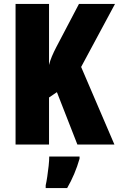

<svg xmlns="http://www.w3.org/2000/svg" viewBox="-20 -734 604 975"><path d="M561 0H373L269 -266L229 -239V0H59V-714H229V-404Q234 -425 243.5 -447.5Q253 -470 266 -495L381 -714H564L392 -394ZM384 72Q361 152 321 221H212V207Q216 190 220 163Q224 136 227 108.5Q230 81 230 61H384Z"/></svg>

Font: Noto Sans Kannada ExtraCondensed Black
Style: Regular
Weight: 900
Width: 2
Designer: Jelle Bosma - Monotype Design Team
Foundry: Monotype Imaging Inc.
Version: Version 2.005; ttfautohint (v1.8.4.7-5d5b)